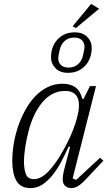

<svg xmlns="http://www.w3.org/2000/svg" viewBox="-20 -954 568 986"><path d="M137 12Q85 12 64 -26Q43 -64 43 -127Q43 -169 50.5 -215Q58 -261 73 -305Q88 -349 110 -389Q132 -429 160.5 -459Q189 -489 224.5 -506.5Q260 -524 301 -524Q341 -524 366.5 -506Q392 -488 403 -446H409L442 -512H473L353 -38L371 -30L494 -144L511 -129L433 -46Q401 -11 382.5 0.5Q364 12 347 12Q326 12 314 0Q302 -12 302 -32Q302 -40 303.5 -52Q305 -64 307 -73L340 -199L333 -202Q315 -162 294.5 -123.5Q274 -85 250 -55Q226 -25 198 -6.5Q170 12 137 12ZM155 -34Q174 -34 195.5 -46.5Q217 -59 238 -84Q262 -111 284 -146.5Q306 -182 324.5 -218.5Q343 -255 356 -289Q369 -323 375 -347L379 -364Q393 -423 377 -455Q361 -487 314 -487Q248 -487 199.5 -431Q151 -375 126 -278Q116 -240 109.5 -197.5Q103 -155 103 -127Q103 -85 113 -59.5Q123 -34 155 -34ZM332 -607Q361 -607 380.5 -624Q400 -641 406 -669Q408 -679 411 -692Q414 -705 414 -713Q414 -734 400.5 -747.5Q387 -761 361 -761Q332 -761 312.5 -744Q293 -727 287 -699Q285 -689 282 -676Q279 -663 279 -655Q279 -634 292.5 -620.5Q306 -607 332 -607ZM329 -580Q288 -580 265 -603.5Q242 -627 242 -659Q242 -716 276 -752Q310 -788 364 -788Q405 -788 428 -764.5Q451 -741 451 -709Q451 -652 417 -616Q383 -580 329 -580ZM353 -819 448 -934 489 -909 370 -810Z"/></svg>

Font: IBM Plex Serif Light
Style: Italic
Weight: 300
Italic angle: -14°
Designer: Mike Abbink, Paul van der Laan, Pieter van Rosmalen
Foundry: Bold Monday
Version: Version 3.001